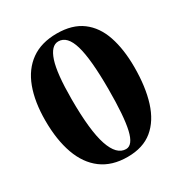

<svg xmlns="http://www.w3.org/2000/svg" viewBox="-170 -843 937 987"><g transform="rotate(-30 298.0 -350.0)"><path d="M305 16Q213 16 152 -29.5Q91 -75 61 -159Q31 -243 31 -357Q31 -468 61 -548.5Q91 -629 152 -672.5Q213 -716 305 -716Q397 -716 454.5 -673Q512 -630 538.5 -551.5Q565 -473 565 -367Q565 -250 538 -164Q511 -78 454 -31Q397 16 305 16ZM318 -23Q358 -23 375.5 -98.5Q393 -174 393 -336Q393 -514 369 -595.5Q345 -677 292 -677Q249 -677 226 -607.5Q203 -538 203 -385Q203 -198 232.5 -110.5Q262 -23 318 -23Z"/></g></svg>

Font: Wittgenstein Extrabold
Style: Regular
Weight: 800
Designer: Jörg Drees
Foundry: Jörg Drees
Version: Version 1.303; ttfautohint (v1.8.4.7-5d5b)